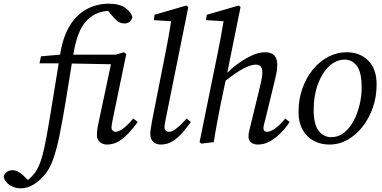

<svg xmlns="http://www.w3.org/2000/svg" viewBox="-171 -770 2071 1040"><path d="M419 -750Q475 -750 507.5 -727.5Q540 -705 546 -676Q541 -659 529.5 -651Q518 -643 504 -643Q481 -643 465 -656Q449 -669 425 -698L415 -711Q342 -707 294.5 -654Q247 -601 228 -484Q227 -482 227 -479Q227 -476 226 -474H456L500 -487L513 -477L442 -135Q438 -116 435.5 -101Q433 -86 433 -78Q433 -68 440 -62Q447 -56 455 -56Q490 -56 551 -128L575 -109Q553 -79 527.5 -51Q502 -23 473 -5Q444 13 408 13Q387 13 370.5 0Q354 -13 354 -38Q354 -49 355.5 -64.5Q357 -80 364 -111L430 -422L218 -426Q203 -331 186.5 -230.5Q170 -130 151 -35Q135 45 112.5 104Q90 163 48 201Q17 229 -8.5 239.5Q-34 250 -58 250Q-92 250 -118 233Q-144 216 -151 188Q-148 172 -134.5 162Q-121 152 -105 152Q-83 152 -65.5 164Q-48 176 -32 193L-20 205Q-10 197 0.5 186.5Q11 176 21 162Q40 134 54 88.5Q68 43 82 -35Q100 -136 115 -231Q130 -326 147 -427H43L51 -465L155 -474Q155 -476 155.5 -478.5Q156 -481 156 -483Q172 -576 209.5 -635Q247 -694 301.5 -722Q356 -750 419 -750Z M699 13Q676 13 659.5 -1.5Q643 -16 643 -45Q643 -56 645.5 -71Q648 -86 652 -112L724 -477Q733 -521 741 -565.5Q749 -610 756 -655L662 -661L666 -690L838 -740L849 -732L729 -137Q720 -97 720 -79Q720 -68 727.5 -62Q735 -56 745 -56Q761 -56 785.5 -75Q810 -94 840 -128L863 -109Q842 -80 817.5 -51.5Q793 -23 764 -5Q735 13 699 13Z M920 8 910 0 1007 -477Q1016 -521 1024.5 -565.5Q1033 -610 1040 -655L945 -661L949 -690L1122 -740L1132 -732L1060 -376Q1108 -423 1164.5 -455Q1221 -487 1266 -487Q1331 -487 1331 -418Q1331 -394 1325.5 -369.5Q1320 -345 1314 -320L1269 -135Q1264 -114 1260 -99.5Q1256 -85 1256 -77Q1256 -56 1276 -56Q1294 -56 1320.5 -75Q1347 -94 1374 -128L1398 -109Q1379 -80 1351.5 -51.5Q1324 -23 1292 -5Q1260 13 1226 13Q1202 13 1188.5 1Q1175 -11 1175 -30Q1175 -47 1179.5 -63.5Q1184 -80 1191 -111L1234 -287Q1240 -313 1245 -336Q1250 -359 1250 -374Q1250 -400 1241 -410Q1232 -420 1215 -420Q1188 -420 1147 -398.5Q1106 -377 1051 -333L1025 -210Q1015 -158 1005 -105.5Q995 -53 987 0Z M1613 13Q1567 13 1529 -7Q1491 -27 1468.5 -66.5Q1446 -106 1446 -163Q1446 -231 1466.5 -289.5Q1487 -348 1523 -392.5Q1559 -437 1606.5 -462Q1654 -487 1707 -487Q1778 -487 1823.5 -442Q1869 -397 1869 -312Q1869 -247 1849 -188.5Q1829 -130 1793.5 -84.5Q1758 -39 1712 -13Q1666 13 1613 13ZM1624 -27Q1661 -27 1691 -50Q1721 -73 1742.5 -112Q1764 -151 1776 -199Q1788 -247 1788 -297Q1788 -378 1762.5 -412.5Q1737 -447 1696 -447Q1649 -447 1610.5 -410Q1572 -373 1550 -311.5Q1528 -250 1528 -175Q1528 -96 1555 -61.5Q1582 -27 1624 -27Z"/></svg>

Font: Source Serif Pro
Style: Italic
Weight: 400
Italic angle: -12°
Designer: Frank Grießhammer
Foundry: Adobe Systems Incorporated
Version: Version 3.001;hotconv 1.0.111;makeotfexe 2.5.65597